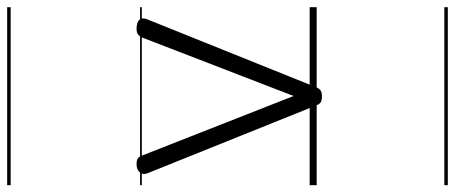

<svg xmlns="http://www.w3.org/2000/svg" viewBox="-396 -530 1300 549"><g transform="rotate(-90 254.5 -255.0)"><path d="M254 15Q240 15 235 10Q230 5 227 -4L34 -484Q29 -496 36.5 -505.5Q44 -515 60 -515Q72 -515 77.5 -510.5Q83 -506 86 -496L255 -66L421 -496Q425 -506 430.5 -510.5Q436 -515 447 -515Q466 -515 473 -506.5Q480 -498 474 -484L281 -4Q278 5 272.5 10Q267 15 254 15ZM0 365H509V375H0ZM0 -20H509V0H0ZM0 -505H509V-500H0ZM0 -885H509V-875H0Z"/></g></svg>

Font: Playwrite IT Moderna Guides
Style: Regular
Weight: 400
Designer: Veronika Burian, José Scaglione
Foundry: TypeTogether
Version: Version 1.003